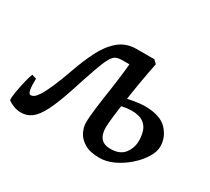

<svg xmlns="http://www.w3.org/2000/svg" viewBox="-101 -624 887 811"><g transform="rotate(30 343.0 -218.5)"><path d="M31.7 -142.6 53.7 -135.7Q51.3 -64 68.4 -64Q75.2 -64 83.5 -69.1Q91.8 -74.2 103.5 -92Q115.2 -109.9 131.3 -146.2Q147.5 -182.6 169.4 -244.6Q188.5 -299.3 212.9 -347.9Q237.3 -396.5 272.7 -426.8Q308.1 -457 359.9 -457Q368.7 -457 385 -457Q401.4 -457 418.2 -457Q435.1 -457 444.8 -457L375.5 -385.7Q364.7 -385.7 350.3 -385.7Q335.9 -385.7 331.1 -385.7Q312.5 -385.7 300.3 -380.4Q288.1 -375 276.9 -355Q265.6 -335 250.2 -291.3Q234.9 -247.6 210 -170.9Q185.5 -96.7 164.3 -55.2Q143.1 -13.7 120.6 3.2Q98.1 20 69.3 20Q48.8 20 31.7 12.7Q14.6 5.4 5.4 -1.5Q2.4 -3.4 4.2 -20Q5.9 -36.6 10.3 -59.8Q14.6 -83 20.3 -105.7Q25.9 -128.4 31.7 -142.6ZM461.4 -441.9Q451.2 -391.1 442.1 -337.9Q433.1 -284.7 426.3 -237.1Q419.4 -189.5 415.5 -154.5Q411.6 -119.6 411.6 -106Q411.6 -36.1 473.1 -36.1Q519.5 -36.1 540.5 -63.5Q561.5 -90.8 561.5 -126.5Q561.5 -149.4 554.9 -171.1Q548.3 -192.9 528.8 -207Q509.3 -221.2 470.7 -221.2Q451.2 -221.2 427.2 -215.8Q403.3 -210.4 388.7 -204.6L397.9 -247.6Q426.3 -254.9 458.3 -260.3Q490.2 -265.6 509.3 -265.6Q585.4 -265.6 618.7 -230.5Q651.9 -195.3 651.9 -149.9Q651.9 -124 633.5 -94.5Q615.2 -64.9 585.4 -38.8Q555.7 -12.7 520.8 3.7Q485.8 20 452.1 20Q406.2 20 379.2 3.9Q352.1 -12.2 340.6 -35.6Q329.1 -59.1 329.1 -80.6Q329.1 -107.9 335 -154.8Q340.8 -201.7 348.6 -251Q356 -301.8 361.6 -350.6Q367.2 -399.4 366.7 -424.8L445.3 -457Z"/></g></svg>

Font: Gentium Book Plus
Style: Italic
Weight: 400
Italic angle: -8°
Designer: Victor Gaultney, Annie Olsen, Iska Routamaa, Becca Hirsbrunner
Foundry: SIL International
Version: Version 6.101